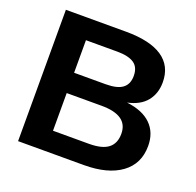

<svg xmlns="http://www.w3.org/2000/svg" viewBox="-122 -816 965 945"><g transform="rotate(20 361.0 -344.0)"><path d="M676.8 -196.3Q676.8 -102.5 606.4 -51.3Q536.1 0 411.1 0H66.9V-688H381.8Q507.8 -688 572.5 -644.3Q637.2 -600.6 637.2 -515.1Q637.2 -456.5 604.7 -416.3Q572.3 -376 505.9 -361.8Q589.4 -352.1 633.1 -309.3Q676.8 -266.6 676.8 -196.3ZM492.2 -495.6Q492.2 -542 462.6 -561.5Q433.1 -581.1 375 -581.1H210.9V-410.6H376Q437 -410.6 464.6 -431.9Q492.2 -453.1 492.2 -495.6ZM532.2 -207.5Q532.2 -304.2 393.6 -304.2H210.9V-106.9H398.9Q468.3 -106.9 500.2 -132.1Q532.2 -157.2 532.2 -207.5Z"/></g></svg>

Font: Arimo
Style: Bold
Weight: 700
Designer: Steve Matteson
Foundry: Monotype Imaging Inc.
Version: Version 1.33